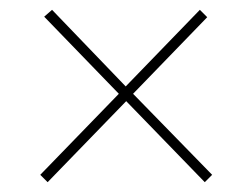

<svg xmlns="http://www.w3.org/2000/svg" viewBox="-20 -428 496 391"><path d="M70 -394 86 -408 236 -252 387 -408 402 -393 251 -237 412 -72 397 -57 237 -222 77 -57 62 -72 222 -237Z"/></svg>

Font: Elsie Swash Caps
Style: Regular
Weight: 400
Designer: Alejandro Inler
Foundry: Alejandro Inler
Version: 1.001